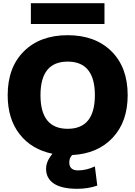

<svg xmlns="http://www.w3.org/2000/svg" viewBox="-20 -960 846 1200"><path d="M173 -810V-940H633V-810ZM778 -365Q778 -199 684 -99Q590 1 431 9Q413 27 413 55Q413 105 468 105Q520 105 573 80L588 200Q530 220 463 220Q366 220 317 187.5Q268 155 268 95Q268 48 308 1Q177 -26 102.5 -121.5Q28 -217 28 -365Q28 -539 129.5 -639.5Q231 -740 403 -740Q575 -740 676.5 -639.5Q778 -539 778 -365ZM233 -365Q233 -155 403 -155Q573 -155 573 -365Q573 -575 403 -575Q233 -575 233 -365Z"/></svg>

Font: M PLUS 1p Black
Style: Regular
Weight: 900
Version: Version 1.061